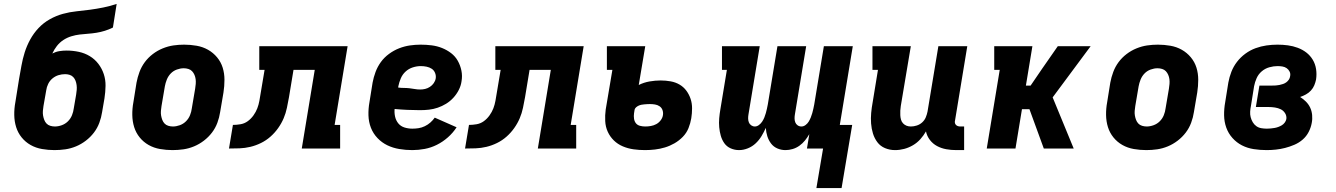

<svg xmlns="http://www.w3.org/2000/svg" viewBox="-20 -755 6790 976"><path d="M257 8Q225 8 193.5 2.5Q162 -3 135.5 -18Q109 -33 90 -56.5Q71 -80 62 -109Q53 -138 52.5 -170.5Q52 -203 58 -235L77 -354Q83 -387 89 -421Q95 -455 105.5 -488.5Q116 -522 133.5 -554Q151 -586 176 -612.5Q201 -639 233 -657Q265 -675 299.5 -684.5Q334 -694 368.5 -697.5Q403 -701 437 -705.5Q471 -710 505.5 -717Q540 -724 573 -735L554 -615Q534 -605 513 -598.5Q492 -592 470.5 -588.5Q449 -585 427.5 -583.5Q406 -582 385 -579.5Q364 -577 342.5 -570.5Q321 -564 302 -551.5Q283 -539 269 -521Q255 -503 246 -483Q263 -492 281.5 -495Q300 -498 318 -498Q350 -498 380.5 -491.5Q411 -485 436.5 -469.5Q462 -454 480 -430.5Q498 -407 507.5 -378.5Q517 -350 516.5 -318.5Q516 -287 511 -255L499 -185Q495 -158 485 -131Q475 -104 457.5 -81Q440 -58 416.5 -40Q393 -22 366.5 -11Q340 0 312.5 4Q285 8 257 8ZM259 -112Q276 -112 294 -118.5Q312 -125 325.5 -138.5Q339 -152 346 -169.5Q353 -187 355 -204L367 -274Q369 -286 370 -298Q371 -310 369.5 -322Q368 -334 364 -344.5Q360 -355 352.5 -363Q345 -371 334 -374.5Q323 -378 311 -378Q294 -378 277.5 -373Q261 -368 247 -356.5Q233 -345 225 -328.5Q217 -312 215 -296L201 -216Q199 -204 198 -191.5Q197 -179 199 -167.5Q201 -156 205 -145.5Q209 -135 216.5 -127Q224 -119 235.5 -115.5Q247 -112 259 -112Z M857 8Q825 8 793.5 2.5Q762 -3 735.5 -18Q709 -33 690 -56.5Q671 -80 662 -109Q653 -138 652.5 -170.5Q652 -203 658 -235L674 -335Q679 -362 689 -389Q699 -416 716 -439Q733 -462 756.5 -480Q780 -498 807 -509Q834 -520 861 -524Q888 -528 916 -528Q948 -528 979.5 -522.5Q1011 -517 1037.5 -502Q1064 -487 1083.5 -463.5Q1103 -440 1112 -411Q1121 -382 1121 -349.5Q1121 -317 1116 -285L1099 -185Q1095 -158 1085 -131Q1075 -104 1057.5 -81Q1040 -58 1016.5 -40Q993 -22 966.5 -11Q940 0 912.5 4Q885 8 857 8ZM859 -112Q876 -112 894 -118.5Q912 -125 925.5 -138.5Q939 -152 946 -169.5Q953 -187 955 -204L972 -304Q974 -316 975 -328.5Q976 -341 974.5 -352.5Q973 -364 968.5 -374.5Q964 -385 956.5 -393Q949 -401 937.5 -404.5Q926 -408 914 -408Q897 -408 879 -401.5Q861 -395 848 -381.5Q835 -368 828 -350.5Q821 -333 818 -316L801 -216Q799 -204 798 -191.5Q797 -179 799 -167.5Q801 -156 805 -145.5Q809 -135 816.5 -127Q824 -119 835.5 -115.5Q847 -112 859 -112Z M1144 0 1164 -120Q1183 -120 1203 -123.5Q1223 -127 1239.5 -139Q1256 -151 1268.5 -168.5Q1281 -186 1288 -204.5Q1295 -223 1298.5 -242.5Q1302 -262 1305 -281L1325 -400H1298V-520H1747L1681 -120H1709V0H1514L1580 -400H1472L1449 -261Q1444 -234 1438.5 -207Q1433 -180 1422 -154Q1411 -128 1394 -104Q1377 -80 1355 -60.5Q1333 -41 1306.5 -28Q1280 -15 1252.5 -8.5Q1225 -2 1198 -1Q1171 0 1144 0Z M2076 8Q2042 8 2009.5 2.5Q1977 -3 1949 -16.5Q1921 -30 1899 -53Q1877 -76 1865.5 -105.5Q1854 -135 1853 -168.5Q1852 -202 1858 -235L1874 -335Q1879 -362 1889 -389Q1899 -416 1916 -439.5Q1933 -463 1957.5 -481Q1982 -499 2009 -509.5Q2036 -520 2063.5 -524Q2091 -528 2118 -528Q2147 -528 2174.5 -524.5Q2202 -521 2227 -511Q2252 -501 2273 -485Q2294 -469 2307 -446Q2320 -423 2325.5 -396Q2331 -369 2326 -341Q2323 -319 2312 -297.5Q2301 -276 2284.5 -258Q2268 -240 2247.5 -227.5Q2227 -215 2205 -207.5Q2183 -200 2160.5 -197.5Q2138 -195 2115 -195Q2083 -195 2050 -196.5Q2017 -198 1986 -201Q1984 -181 1988.5 -161.5Q1993 -142 2005 -127.5Q2017 -113 2036 -107Q2055 -101 2076 -101Q2092 -101 2108 -103.5Q2124 -106 2139.5 -113.5Q2155 -121 2167.5 -132Q2180 -143 2190 -157L2301 -108Q2283 -80 2257 -57Q2231 -34 2201 -19Q2171 -4 2139 2Q2107 8 2076 8ZM2116 -300Q2129 -300 2141.5 -303Q2154 -306 2165.5 -313.5Q2177 -321 2185 -332.5Q2193 -344 2195 -357Q2197 -371 2191.5 -384.5Q2186 -398 2174.5 -405.5Q2163 -413 2148.5 -416Q2134 -419 2119 -419Q2099 -419 2078.5 -412.5Q2058 -406 2042 -391.5Q2026 -377 2017.5 -357Q2009 -337 2005 -317L2004 -310Q2018 -308 2032.5 -308Q2047 -308 2060.5 -306.5Q2074 -305 2088 -302.5Q2102 -300 2116 -300Z M2344 0 2364 -120Q2383 -120 2403 -123.5Q2423 -127 2439.5 -139Q2456 -151 2468.5 -168.5Q2481 -186 2488 -204.5Q2495 -223 2498.5 -242.5Q2502 -262 2505 -281L2525 -400H2498V-520H2947L2881 -120H2909V0H2714L2780 -400H2672L2649 -261Q2644 -234 2638.5 -207Q2633 -180 2622 -154Q2611 -128 2594 -104Q2577 -80 2555 -60.5Q2533 -41 2506.5 -28Q2480 -15 2452.5 -8.5Q2425 -2 2398 -1Q2371 0 2344 0Z M3259 8Q3229 8 3200.5 4Q3172 0 3146 -11Q3120 -22 3100.5 -41Q3081 -60 3069.5 -85Q3058 -110 3056.5 -139.5Q3055 -169 3059 -198L3093 -400H3065V-520H3260L3227 -323Q3253 -336 3282 -341Q3311 -346 3338 -346Q3364 -346 3389 -341.5Q3414 -337 3434.5 -325Q3455 -313 3469 -294Q3483 -275 3490.5 -252.5Q3498 -230 3498 -204.5Q3498 -179 3494 -154Q3490 -129 3480 -104Q3470 -79 3451 -59.5Q3432 -40 3408.5 -26.5Q3385 -13 3360 -5.5Q3335 2 3309.5 5Q3284 8 3259 8ZM3260 -112Q3274 -112 3288.5 -114.5Q3303 -117 3316 -124Q3329 -131 3338.5 -143.5Q3348 -156 3350 -170Q3352 -184 3347.5 -196Q3343 -208 3332.5 -215Q3322 -222 3309 -224Q3296 -226 3283 -226Q3276 -226 3269 -225.5Q3262 -225 3255 -224.5Q3248 -224 3240.5 -222.5Q3233 -221 3226.5 -218Q3220 -215 3214 -210Q3208 -205 3206 -198L3203 -179Q3201 -165 3203 -151.5Q3205 -138 3212.5 -128.5Q3220 -119 3233 -115.5Q3246 -112 3260 -112Z M4130 201 4164 0H4082L4094 -73Q4084 -56 4072 -41Q4060 -26 4044 -14.5Q4028 -3 4009.5 2.5Q3991 8 3973 8Q3951 8 3931.5 -0.5Q3912 -9 3899.5 -25.5Q3887 -42 3880.5 -62.5Q3874 -83 3873 -105Q3863 -83 3851 -63Q3839 -43 3821.5 -26.5Q3804 -10 3781.5 -1Q3759 8 3737 8Q3714 8 3694 -1Q3674 -10 3662 -27Q3650 -44 3644 -65Q3638 -86 3636 -108.5Q3634 -131 3636 -154Q3638 -177 3642 -200L3675 -400H3650V-520H3842L3785 -175Q3783 -164 3783 -153.5Q3783 -143 3786.5 -133.5Q3790 -124 3798.5 -118Q3807 -112 3817 -112Q3828 -112 3838 -119.5Q3848 -127 3854.5 -137Q3861 -147 3865.5 -158Q3870 -169 3873 -180Q3876 -191 3878.5 -202Q3881 -213 3883 -224L3932 -520H4078L4021 -175Q4019 -164 4019 -153.5Q4019 -143 4022.5 -133.5Q4026 -124 4034.5 -118Q4043 -112 4054 -112Q4065 -112 4075 -119.5Q4085 -127 4091 -137Q4097 -147 4101.5 -158Q4106 -169 4109 -180Q4112 -191 4114.5 -202Q4117 -213 4119 -224L4168 -520H4315L4249 -120H4312L4258 201Z M4530 8Q4503 8 4479 -2Q4455 -12 4440 -32Q4425 -52 4417.5 -76.5Q4410 -101 4408 -127.5Q4406 -154 4408.5 -181Q4411 -208 4416 -235L4443 -400H4415V-520H4610L4559 -216Q4557 -204 4556.5 -192.5Q4556 -181 4556.5 -169.5Q4557 -158 4560 -147Q4563 -136 4570.5 -128Q4578 -120 4588 -116Q4598 -112 4610 -112Q4625 -112 4640.5 -117Q4656 -122 4668 -133Q4680 -144 4686 -158.5Q4692 -173 4695 -188L4750 -520H4897L4835 -144Q4833 -137 4834 -131Q4835 -125 4839 -120.5Q4843 -116 4849 -114Q4855 -112 4861 -112H4881V8H4841Q4815 8 4790 3.5Q4765 -1 4743.5 -12.5Q4722 -24 4707 -43.5Q4692 -63 4687 -87Q4675 -66 4658.5 -47.5Q4642 -29 4620.5 -16.5Q4599 -4 4576 2Q4553 8 4530 8Z M4996 0 5062 -400H5034V-520H5228L5195 -320H5219L5277 -405L5357 -520H5524L5331 -260L5438 0H5286L5213 -200H5175L5142 0Z M5807 8Q5775 8 5743.5 2.5Q5712 -3 5685.5 -18Q5659 -33 5640 -56.5Q5621 -80 5612 -109Q5603 -138 5602.5 -170.5Q5602 -203 5608 -235L5624 -335Q5629 -362 5639 -389Q5649 -416 5666 -439Q5683 -462 5706.5 -480Q5730 -498 5757 -509Q5784 -520 5811 -524Q5838 -528 5866 -528Q5898 -528 5929.5 -522.5Q5961 -517 5987.5 -502Q6014 -487 6033.5 -463.5Q6053 -440 6062 -411Q6071 -382 6071 -349.5Q6071 -317 6066 -285L6049 -185Q6045 -158 6035 -131Q6025 -104 6007.5 -81Q5990 -58 5966.5 -40Q5943 -22 5916.5 -11Q5890 0 5862.5 4Q5835 8 5807 8ZM5809 -112Q5826 -112 5844 -118.5Q5862 -125 5875.5 -138.5Q5889 -152 5896 -169.5Q5903 -187 5905 -204L5922 -304Q5924 -316 5925 -328.5Q5926 -341 5924.5 -352.5Q5923 -364 5918.5 -374.5Q5914 -385 5906.5 -393Q5899 -401 5887.5 -404.5Q5876 -408 5864 -408Q5847 -408 5829 -401.5Q5811 -395 5798 -381.5Q5785 -368 5778 -350.5Q5771 -333 5768 -316L5751 -216Q5749 -204 5748 -191.5Q5747 -179 5749 -167.5Q5751 -156 5755 -145.5Q5759 -135 5766.5 -127Q5774 -119 5785.5 -115.5Q5797 -112 5809 -112Z M6419 8Q6385 8 6353 3Q6321 -2 6293.5 -16Q6266 -30 6245 -53.5Q6224 -77 6213.5 -106.5Q6203 -136 6202.5 -169Q6202 -202 6208 -235L6224 -335Q6229 -363 6239.5 -390Q6250 -417 6268 -440.5Q6286 -464 6310.5 -482Q6335 -500 6362.5 -510Q6390 -520 6418 -524Q6446 -528 6474 -528Q6501 -528 6527 -524.5Q6553 -521 6577 -512Q6601 -503 6620.5 -488Q6640 -473 6653 -451.5Q6666 -430 6670 -404Q6674 -378 6670 -351Q6667 -336 6661 -321.5Q6655 -307 6644 -295Q6633 -283 6618.5 -275Q6604 -267 6589 -262Q6605 -252 6618.5 -238.5Q6632 -225 6640 -208Q6648 -191 6650 -170.5Q6652 -150 6648 -130Q6644 -107 6632.5 -84.5Q6621 -62 6602 -45.5Q6583 -29 6559.5 -19Q6536 -9 6512.5 -3Q6489 3 6465.5 5.5Q6442 8 6419 8ZM6420 -101Q6430 -101 6439.5 -102Q6449 -103 6458.5 -104.5Q6468 -106 6477.5 -109.5Q6487 -113 6495.5 -118Q6504 -123 6510.5 -131.5Q6517 -140 6519 -150Q6521 -166 6512.5 -179.5Q6504 -193 6490.5 -199.5Q6477 -206 6461 -208.5Q6445 -211 6429 -211H6364L6382 -320H6447Q6456 -320 6465 -320.5Q6474 -321 6483.5 -323Q6493 -325 6502 -328Q6511 -331 6518.5 -336.5Q6526 -342 6531.5 -350Q6537 -358 6538 -367Q6541 -380 6535.5 -391Q6530 -402 6520.5 -408.5Q6511 -415 6499 -417Q6487 -419 6474 -419Q6454 -419 6432.5 -413Q6411 -407 6394 -392.5Q6377 -378 6368 -358Q6359 -338 6355 -317L6339 -217Q6336 -203 6335 -188Q6334 -173 6337.5 -159.5Q6341 -146 6348 -134Q6355 -122 6366 -114Q6377 -106 6391 -103.5Q6405 -101 6420 -101Z"/></svg>

Font: Iosevka Etoile Heavy
Style: Italic
Weight: 900
Italic angle: -9°
Designer: Belleve Invis
Foundry: Belleve Invis
Version: Version 22.1.2; ttfautohint (v1.8.4)